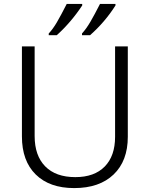

<svg xmlns="http://www.w3.org/2000/svg" viewBox="-20 -951 765 981"><path d="M229 -780Q250 -802 270.5 -837Q291 -872 321 -931H400V-923Q343 -837 270 -771H229ZM399 -780Q421 -804 442 -840Q463 -876 491 -931H570V-923Q516 -838 440 -771H399ZM92 -254V-714H157V-256Q157 -156 211 -101Q265 -46 365 -46Q462 -46 515 -100Q568 -154 568 -252V-714H633V-252Q633 -129 560.5 -59.5Q488 10 359 10Q233 10 162.5 -59.5Q92 -129 92 -254Z"/></svg>

Font: OpenSansMMV
Style: Light
Weight: 300
Foundry: Ascender Corporation
Version: Version 4.001